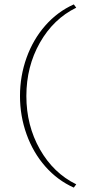

<svg xmlns="http://www.w3.org/2000/svg" viewBox="-20 -731 422 874"><path d="M71 -294Q71 -385 101 -468.5Q131 -552 186.5 -615Q242 -678 316 -711L327 -696Q223 -645 161.5 -536.5Q100 -428 100 -294Q100 -160 161.5 -51.5Q223 57 327 108L316 123Q242 90 186.5 27Q131 -36 101 -119.5Q71 -203 71 -294Z"/></svg>

Font: Ysabeau Infant Extralight
Style: Regular
Weight: 200
Designer: Christian Thalmann (Catharsis Fonts)
Version: Version 0.003